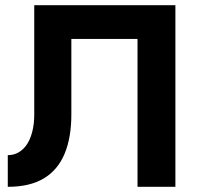

<svg xmlns="http://www.w3.org/2000/svg" viewBox="-20 -720 776 740"><path d="M656 0H510V-570H255V-279Q255 -190 229 -127.5Q203 -65 149 -32.5Q95 0 10 0V-122Q34 -122 53 -133.5Q72 -145 85 -165.5Q98 -186 105 -215Q112 -244 112 -278V-700H656Z"/></svg>

Font: Venryn Sans SemiBold
Style: Regular
Weight: 600
Designer: Owen Earl, indestructible type* (font) & Cristiano Sobral (main changes)
Version: Version 3.60;October 28, 2020;FontCreator 13.0.0.2681 64-bit